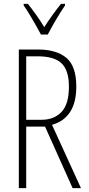

<svg xmlns="http://www.w3.org/2000/svg" viewBox="-20 -969 456 989"><path d="M175 -714Q271 -714 322 -671Q373 -628 373 -523Q373 -362 248 -326L397 0H354L212 -317H115V0H77V-714ZM173 -679H115V-352H194Q258 -352 296.5 -392Q335 -432 335 -523Q335 -606 297.5 -642.5Q260 -679 173 -679ZM191 -791Q178 -815 162 -843.5Q146 -872 130 -898Q114 -924 102 -941V-949H124Q143 -925 166 -893Q189 -861 208 -829Q229 -862 248.5 -889Q268 -916 294 -949H315V-941Q293 -909 268.5 -867.5Q244 -826 226 -791Z"/></svg>

Font: Noto Sans Khmer UI ExtraCondensed ExtraLight
Style: Regular
Weight: 200
Width: 2
Designer: Danh Hong and the Monotype Design Team
Foundry: Monotype Imaging Inc.
Version: Version 2.002; ttfautohint (v1.8.4.7-5d5b)